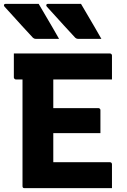

<svg xmlns="http://www.w3.org/2000/svg" viewBox="-42 -978 662 998"><path d="M30 -700H529Q533 -700 535 -698.5Q537 -697 538.5 -695Q540 -693 540 -689Q540 -655 540 -627.5Q540 -600 540 -565H41Q38 -565 35.5 -566.5Q33 -568 31.5 -570.5Q30 -573 30 -576Q30 -611 30 -638.5Q30 -666 30 -700ZM176 -416H469Q473 -416 475 -414.5Q477 -413 478.5 -411Q480 -409 480 -405Q480 -382 480 -362Q480 -342 480 -324Q480 -306 480 -286H176ZM86 0Q83 0 81 -0.5Q79 -1 77.5 -2.5Q76 -4 75.5 -6Q75 -8 75 -11Q75 -31 75 -79.5Q75 -128 75 -194.5Q75 -261 75 -335.5Q75 -410 75 -483Q75 -556 75 -616H243L235 -592Q235 -568 235 -543.5Q235 -519 235 -495Q235 -451 235 -405.5Q235 -360 235 -315Q235 -270 235 -224.5Q235 -179 235 -135H528Q534 -135 537 -132Q540 -129 540 -124Q540 -91 540 -62Q540 -33 540 0ZM159 -958Q177 -928 194.5 -897.5Q212 -867 230 -837Q248 -807 265 -776Q246 -776 230.5 -776Q215 -776 196 -776Q177 -776 145 -776Q139 -776 135 -778Q131 -780 129 -782Q93 -821 69.5 -846.5Q46 -872 26.5 -894Q7 -916 -19 -944Q-23 -949 -21 -953.5Q-19 -958 -13 -958Q23 -958 45.5 -958Q68 -958 93 -958Q118 -958 159 -958ZM379 -958Q397 -928 414.5 -897.5Q432 -867 450 -837Q468 -807 485 -776Q466 -776 450.5 -776Q435 -776 416 -776Q397 -776 365 -776Q359 -776 355 -778Q351 -780 349 -782Q313 -821 289.5 -846.5Q266 -872 246.5 -894Q227 -916 201 -944Q197 -949 199 -953.5Q201 -958 207 -958Q243 -958 265.5 -958Q288 -958 313 -958Q338 -958 379 -958Z"/></svg>

Font: Recursive Monospace ExtraBold
Style: Regular
Weight: 800
Version: Version 1.047